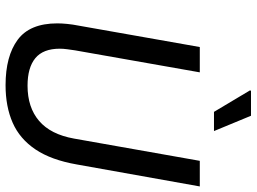

<svg xmlns="http://www.w3.org/2000/svg" viewBox="-136 -774 922 690"><g transform="rotate(90 325.0 -429.0)"><path d="M286 12Q182 12 123 -31.5Q64 -75 64 -174Q64 -190 66 -210Q68 -230 72 -250L149 -686H240L161 -238Q159 -225 157 -210Q155 -195 155 -183Q155 -123 189 -95Q223 -67 288 -67Q366 -67 414.5 -108.5Q463 -150 478 -234L558 -686H650L571 -244Q555 -152 517 -95.5Q479 -39 421 -13.5Q363 12 286 12ZM382 -737 305 -866 306 -870H396L451 -737Z"/></g></svg>

Font: Archivo SemiCondensed
Style: Italic
Weight: 400
Width: 4
Italic angle: -10°
Designer: Hector Gatti
Foundry: Omnibus-Type
Version: Version 2.001